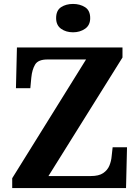

<svg xmlns="http://www.w3.org/2000/svg" viewBox="-20 -955 709 975"><path d="M42 0V-50L417 -653H221Q174 -653 158.5 -627.5Q143 -602 139 -561L134 -507H61L66 -714H602V-663L226 -61H441Q482 -61 504 -76Q526 -91 535.5 -114Q545 -137 547 -162L552 -207H625L620 0ZM351 -791Q315 -791 290 -809Q265 -827 265 -863Q265 -902 290 -918.5Q315 -935 351 -935Q386 -935 412 -918.5Q438 -902 438 -863Q438 -827 412 -809Q386 -791 351 -791Z"/></svg>

Font: Noto Rashi Hebrew
Style: Bold
Weight: 700
Version: Version 1.006